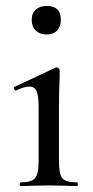

<svg xmlns="http://www.w3.org/2000/svg" viewBox="-20 -621 310 641"><path d="M48.8 -12.2Q85 -12.2 96.9 -26.1Q108.9 -40 108.9 -81.1V-265.1Q108.9 -301.3 102.1 -316.7Q95.2 -332 77.6 -332Q60.1 -332 34.2 -318.8H33.2Q29.3 -318.8 27.1 -324.5Q24.9 -330.1 28.8 -331.1L165 -395L168.9 -396Q172.9 -396 176 -392.6Q179.2 -389.2 179.2 -386.2V-365.2Q177.2 -323.2 176.8 -267.1V-81.1Q176.8 -39.1 188.5 -25.6Q200.2 -12.2 236.8 -12.2Q239.7 -12.2 240 -6.1Q240.2 0 236.8 0Q212.9 0 198.2 -1L143.1 -2L87.9 -1Q72.8 0 48.8 0Q45.9 0 45.9 -6.1Q45.9 -12.2 48.8 -12.2ZM135.7 -601.1Q183.6 -601.1 183.1 -554.7Q183.1 -532.2 170.7 -519Q158.2 -505.9 135.5 -505.9Q112.8 -505.9 99.4 -519Q85.9 -532.2 85.9 -554.7Q85.9 -577.1 99.6 -589.1Q113.3 -601.1 135.7 -601.1Z"/></svg>

Font: Cormorant-Medium
Style: Regular
Weight: 500
Designer: Christian Thalmann (Catharsis Fonts)
Version: Version 3.000